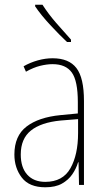

<svg xmlns="http://www.w3.org/2000/svg" viewBox="-20 -784 450 814"><path d="M203 -537Q272 -537 304 -495.5Q336 -454 336 -356V0H315L313 -96H311Q303 -69 286.5 -45Q270 -21 242.5 -5.5Q215 10 172 10Q104 10 72.5 -31Q41 -72 41 -129Q41 -208 92.5 -247.5Q144 -287 237 -296L310 -303V-351Q310 -441 284.5 -476.5Q259 -512 203 -512Q179 -512 150.5 -505Q122 -498 90 -480L80 -503Q108 -519 140 -528Q172 -537 203 -537ZM237 -273Q154 -265 111 -230.5Q68 -196 68 -129Q68 -74 95.5 -43.5Q123 -13 172 -13Q246 -13 278.5 -70.5Q311 -128 311 -220V-279ZM160 -764Q185 -725 218 -687Q251 -649 281 -616V-606H264Q232 -636 193 -678Q154 -720 129 -757V-764Z"/></svg>

Font: Noto Sans Georgian Condensed Thin
Style: Regular
Weight: 100
Width: 3
Designer: Monotype Design Team, Akaki Razmadze
Foundry: Google LLC
Version: Version 2.005; ttfautohint (v1.8.4.7-5d5b)